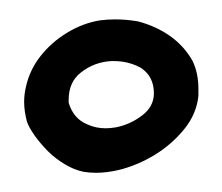

<svg xmlns="http://www.w3.org/2000/svg" viewBox="-20 -687 229 198"><path d="M184.6 -587.9Q182.6 -569.3 169.9 -553.7Q157.2 -538.1 139.6 -527.3Q122.1 -516.6 102.5 -511.7Q89.8 -508.8 79.1 -508.8Q72.3 -508.8 66.4 -509.8Q56.6 -511.7 46.9 -517.6Q37.1 -523.4 29.3 -531.2Q21.5 -539.1 15.6 -547.4Q9.8 -555.7 7.8 -561.5Q4.9 -572.3 4.9 -582Q4.9 -589.8 6.8 -597.7Q10.7 -615.2 22 -629.4Q33.2 -643.6 49.3 -653.3Q65.4 -663.1 83 -666Q90.8 -667 98.6 -667Q110.4 -667 122.1 -665Q140.6 -660.2 155.3 -649.9Q169.9 -639.6 178.7 -624Q184.6 -611.3 184.6 -595.7ZM138.7 -590.8Q138.7 -608.4 125 -617.2Q112.3 -624 97.7 -624H94.7Q77.1 -623 63.5 -612.3Q50.8 -602.5 50.8 -584V-581.1Q55.7 -564.5 70.3 -558.6Q79.1 -554.7 88.9 -554.7Q93.8 -554.7 99.6 -555.7Q114.3 -558.6 126.5 -567.9Q138.7 -577.1 138.7 -590.8Z"/></svg>

Font: Crafty Girls
Style: Regular
Weight: 400
Designer: Crystal Kluge
Foundry: Font Diner, Inc DBA Tart Workshop
Version: Version 1.001